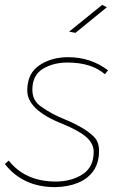

<svg xmlns="http://www.w3.org/2000/svg" viewBox="-25 -759 492 789"><path d="M285 -624 259 -629 395 -739 414 -729ZM202 10Q69 10 -5 -85L11 -99Q79 -13 204 -13Q268 -13 314 -42.5Q360 -72 360 -135Q360 -168 331 -194.5Q302 -221 232 -250Q87 -307 87 -387Q87 -457 136.5 -490.5Q186 -524 255 -524Q348 -524 419 -470L406 -454Q351 -502 252 -502Q194 -502 151 -476Q108 -450 108 -390Q108 -345 144 -321Q189 -289 240 -269Q277 -254 309 -235.5Q341 -217 361.5 -196.5Q382 -176 382 -139Q382 -89.5 358.8 -56.8Q335.5 -24 295 -7.5Q254.5 9 202 10Z"/></svg>

Font: Argentum Sans Thin
Style: Italic
Weight: 100
Italic angle: -11°
Designer: Julieta Ulanovsky (font), Cristiano Sobral (main changes and remaster)
Foundry: Julieta Ulanovsky (font), Cristiano Sobral (main changes and remaster)
Version: Version 2.007;June 15, 2022;FontCreator 14.0.0.2814 64-bit; 